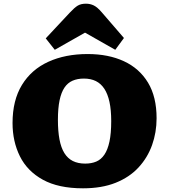

<svg xmlns="http://www.w3.org/2000/svg" viewBox="-20 -1007 914 1041"><path d="M430 14Q297 14 212.5 -32.5Q128 -79 88 -159.5Q48 -240 48 -340Q48 -463 99 -546.5Q150 -630 242 -672Q334 -714 455 -714Q568 -714 652 -675Q736 -636 782.5 -559Q829 -482 829 -366Q829 -289 804.5 -220.5Q780 -152 731 -99Q682 -46 607 -16Q532 14 430 14ZM442 -120Q476 -120 502 -131Q528 -142 546 -168.5Q564 -195 573.5 -239.5Q583 -284 583 -350Q583 -411 573.5 -454.5Q564 -498 545.5 -526Q527 -554 499.5 -567.5Q472 -581 435 -581Q400 -581 373.5 -569.5Q347 -558 329.5 -532Q312 -506 303 -463Q294 -420 294 -357Q294 -296 302.5 -251Q311 -206 329 -177Q347 -148 375 -134Q403 -120 442 -120ZM277 -737 228 -799 358 -938Q384 -966 401.5 -976.5Q419 -987 446 -987Q469 -987 488.5 -977.5Q508 -968 532 -940L652 -801L605 -737L441 -830Z"/></svg>

Font: Literata Variable Black
Style: Regular
Weight: 900
Designer: Latin by Veronika Burian and Jose Scaglione. Greek by Irene Vlachou. Cyrillic by Vera Evstafieva.
Foundry: TypeTogether
Version: Version 3.021